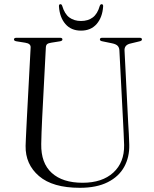

<svg xmlns="http://www.w3.org/2000/svg" viewBox="-20 -880 735 915"><path d="M567 -291 549 -639.5Q548.5 -653 541 -661.2Q533.5 -669.5 514.5 -673.5L468.5 -683Q456 -685 456 -692Q456 -700 468 -700H645Q656.5 -700 656.5 -692Q656.5 -685 643 -682.5L603.5 -673Q571.5 -666.5 573.5 -638.5L591 -292Q592.5 -266.5 594 -241.5Q595.5 -216.5 596 -190.5Q597.5 -131.5 572 -85Q546.5 -38.5 493.5 -11.8Q440.5 15 360.5 15Q231 15 165.8 -41Q100.5 -97 102 -185Q102.5 -200 103.5 -223Q104.5 -246 105.8 -270.8Q107 -295.5 108 -315L126 -654Q127 -672.5 100 -676.5L59 -683Q46.5 -685 46.5 -692Q46.5 -700 59 -700H265.5Q277.5 -700 277.5 -692Q277.5 -685 265 -683L224 -676.5Q210.5 -674.5 204.8 -669.8Q199 -665 198.5 -653.5L181 -318Q179 -280 178 -248.8Q177 -217.5 176.5 -193.5Q175 -102.5 226.8 -55.8Q278.5 -9 373.5 -9Q467 -9 520 -57.5Q573 -106 571.5 -189Q570.5 -220.5 569.2 -245.5Q568 -270.5 567 -291ZM366 -780Q399.5 -780 422 -796.8Q444.5 -813.5 455.5 -852Q458.5 -860 464 -860Q472.5 -860 471.5 -849Q468 -797 440.5 -765.5Q413 -734 366 -734Q319 -734 291.8 -765.5Q264.5 -797 261 -849Q260 -860 268 -860Q274 -860 276.5 -852Q288 -813 310.8 -796.5Q333.5 -780 366 -780Z"/></svg>

Font: Fraunces 72pt Light
Style: Regular
Weight: 300
Version: Version 1.000;[0bf87f6ff]